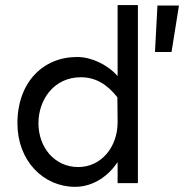

<svg xmlns="http://www.w3.org/2000/svg" viewBox="-20 -723 746 758"><path d="M444.3 -703.1V-422.9C402.3 -469.7 339.8 -498 284.2 -498C150.4 -498 48.8 -398.4 48.8 -236.3C48.8 -87.9 151.4 14.6 276.4 14.6C350.6 14.6 410.2 -31.2 444.3 -83V0H524.4V-703.1ZM591.8 -517.6H657.2L686.5 -701.2H601.6ZM298.8 -418C358.4 -418 403.3 -389.6 443.4 -338.9L444.3 -245.1V-240.2C444.3 -141.6 378.9 -63.5 289.1 -63.5C194.3 -63.5 131.8 -142.6 131.8 -236.3C131.8 -331.1 194.3 -418 298.8 -418Z"/></svg>

Font: Sen-gleads
Style: Regular
Weight: 400
Designer: Kosal Sen, Philatype
Foundry: Philatype
Version: Version 1.004; ttfautohint (v1.8.3)